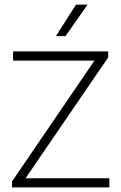

<svg xmlns="http://www.w3.org/2000/svg" viewBox="-20 -820 531 840"><path d="M32.5 0V-26L401.5 -567L407 -555H37V-595H453.5V-569L83.5 -28L78 -40H458.5V0ZM224.5 -662 312.5 -799.5H363L266.5 -662Z"/></svg>

Font: Encode Sans SC Condensed Thin ExtraLight
Style: Regular
Weight: 250
Version: Version 3.002